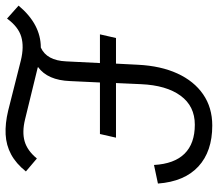

<svg xmlns="http://www.w3.org/2000/svg" viewBox="-102 -685 774 682"><g transform="rotate(90 285.0 -344.0)"><path d="M10 18 -36 -23Q30 -102 113 -102Q159 -123 162 -192L168 -312H66L79 -369H170L174 -447Q178 -528 205 -587Q232 -646 279 -678.5Q326 -711 390 -711Q482 -711 535.5 -661.5Q589 -612 596 -518L530 -504Q526 -576 490 -612.5Q454 -649 387 -649Q321 -649 284 -598.5Q247 -548 243 -458L239 -369H433L420 -312H237L232 -206Q229 -126 182 -92Q184 -91 185.5 -90.5Q187 -90 188 -90L368 -46Q413 -35 446 -44.5Q479 -54 507 -88L553 -49Q525 -14 492.5 3.5Q460 21 421.5 23Q383 25 337 14L159 -31Q110 -43 74.5 -32.5Q39 -22 10 18Z"/></g></svg>

Font: Red Hat Text
Style: Italic
Weight: 300
Italic angle: -12°
Designer: Pentagram, MCKL
Foundry: Pentagram, MCKL
Version: Version 1.023